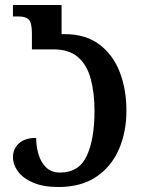

<svg xmlns="http://www.w3.org/2000/svg" viewBox="-20 -737 571 770"><path d="M214 13Q154 13 113 -4.5Q72 -22 52 -49.5Q32 -77 32 -107Q32 -140 56 -162Q80 -184 125 -184Q125 -150 134.5 -118Q144 -86 165 -65.5Q186 -45 221 -45Q297 -45 328 -112Q359 -179 359 -292Q359 -366 343.5 -422Q328 -478 292 -508.5Q256 -539 195 -539H108V-602Q108 -647 95 -659Q82 -671 55 -671H32V-717H227V-600H241Q323 -600 378 -559Q433 -518 460 -448.5Q487 -379 487 -293Q487 -207 456.5 -137.5Q426 -68 365.5 -27.5Q305 13 214 13Z"/></svg>

Font: Noto Serif Georgian ExtraCondensed SemiBold
Style: Regular
Weight: 600
Width: 2
Designer: Monotype Design Team, Akaki Razmadze
Foundry: Google LLC
Version: Version 2.003; ttfautohint (v1.8.4.7-5d5b)